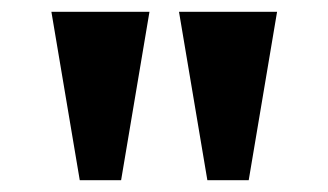

<svg xmlns="http://www.w3.org/2000/svg" viewBox="-20 -734 556 325"><path d="M115 -429H185L233 -714H67ZM331 -429H401L449 -714H283Z"/></svg>

Font: Noto Serif Hebrew SemiCondensed ExtraBold
Style: Regular
Weight: 800
Width: 4
Designer: Monotype Design Team
Foundry: Monotype Imaging Inc.
Version: Version 2.004